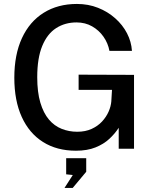

<svg xmlns="http://www.w3.org/2000/svg" viewBox="-20 -753 780 972"><path d="M364.5 10Q268 10 198 -34Q128 -78 90.2 -160.8Q52.5 -243.5 52.5 -359.5Q52.5 -476.5 91.2 -560.2Q130 -644 201.5 -688.5Q273 -733 369.5 -733Q427 -733 476.2 -713.5Q525.5 -694 563.2 -660.5Q601 -627 623 -584.5Q645 -542 648 -495.5H534Q527 -534 504.2 -566.8Q481.5 -599.5 446.5 -619.5Q411.5 -639.5 367.5 -639.5Q309 -639.5 264 -610.5Q219 -581.5 193.8 -520.2Q168.5 -459 168.5 -362Q168.5 -286.5 184.2 -233.5Q200 -180.5 227.5 -148Q255 -115.5 292 -100.8Q329 -86 371 -86Q412.5 -86 444 -100.5Q475.5 -115 496.8 -138Q518 -161 529.8 -187.8Q541.5 -214.5 543.5 -239.5L547 -298H378V-375L658.5 -374V0H581V-106Q562 -76.5 533.5 -50Q505 -23.5 463.5 -6.8Q422 10 364.5 10ZM306.5 198.5 348.5 133 315 129.5V48H416.5V116.5L348 198.5Z"/></svg>

Font: Public Sans Medium
Style: Regular
Weight: 500
Designer: The Public Sans Project Authors: Dan O. Williams and USWDS (Libre Franklin designed by Pablo Impallari and Rodrigo Fuenz
Version: Version 1.007